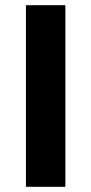

<svg xmlns="http://www.w3.org/2000/svg" viewBox="-20 -720 351 740"><path d="M80 0V-700H232V0Z"/></svg>

Font: Overpass Heavy
Style: Regular
Weight: 900
Designer: Delve Withrington, Thomas Jockin
Foundry: Delve Fonts
Version: Version 3.000;DELV;Overpass